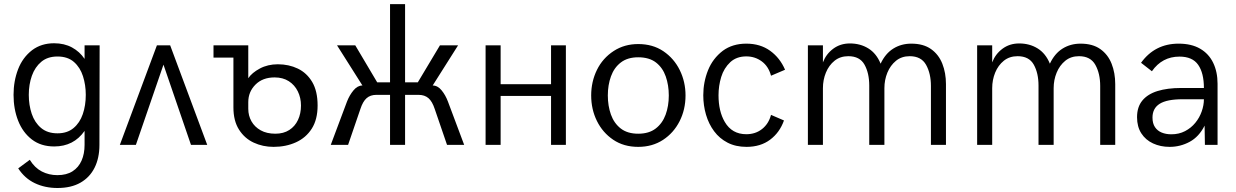

<svg xmlns="http://www.w3.org/2000/svg" viewBox="-20 -710 6057 941"><path d="M46.4 0ZM46.4 0ZM261.7 211.4Q200.2 211.4 150.6 187.7Q101.1 164.1 69.3 115.2L126 73.2Q149.9 112.3 184.8 130.4Q219.7 148.4 261.2 148.4Q306.2 148.4 335.7 129.4Q365.2 110.4 379.9 76.9Q394.5 43.5 394.5 0V-68.4Q341.3 7.8 245.6 7.8Q180.7 7.8 136.2 -26.4Q91.8 -60.5 69.1 -117.9Q46.4 -175.3 46.4 -245.1Q46.4 -312.5 68.6 -370.4Q90.8 -428.2 137.7 -464.4Q182.6 -498 245.1 -498Q294.9 -498 332.8 -477.5Q370.6 -457 394.5 -421.4V-487.8H468.3L467.3 0Q467.3 64.5 443.6 111.8Q419.9 159.2 374.3 185.3Q328.6 211.4 261.7 211.4ZM261.7 -56.6Q309.6 -56.6 340.3 -82.3Q371.1 -107.9 385.7 -150.6Q400.4 -193.4 400.4 -245.1Q400.4 -293.5 386.7 -336.4Q373 -379.4 342.5 -406.2Q312 -433.1 261.7 -433.1Q213.4 -433.1 182.4 -407.2Q151.4 -381.3 136.2 -338.6Q121.1 -295.9 121.1 -245.1Q121.1 -195.3 135.5 -152.3Q149.9 -109.4 181.2 -83Q212.4 -56.6 261.7 -56.6Z M995.6 0H916L781.2 -393.1L646 0H567.4L749 -487.8H814Z M1320.8 9.8Q1268.1 9.8 1223.4 -11Q1178.7 -31.7 1151.4 -74.7Q1124 -117.7 1124 -183.6V-427.7H1026.4V-487.8H1196.8V-326.7Q1214.8 -353.5 1253.7 -374.3Q1292.5 -395 1341.8 -395Q1395.5 -395 1439.7 -373.8Q1483.9 -352.5 1510.3 -307.9Q1536.6 -263.2 1536.6 -192.9Q1536.6 -124.5 1508.1 -79.6Q1479.5 -34.7 1430.4 -12.5Q1381.3 9.8 1320.8 9.8ZM1329.6 -54.7Q1369.6 -54.7 1397.7 -72.8Q1425.8 -90.8 1440.4 -122.1Q1455.1 -153.3 1455.1 -192.9Q1455.1 -230.5 1439.7 -262Q1424.3 -293.5 1395.5 -312Q1366.7 -330.6 1325.7 -330.6Q1267.1 -330.6 1231.9 -295.2Q1196.8 -259.8 1196.8 -209.5V-176.8Q1196.8 -143.1 1212.4 -115.5Q1228 -87.9 1257.6 -71.3Q1287.1 -54.7 1329.6 -54.7Z M2254.9 0H2170.9L2110.8 -175.3Q2098.6 -212.9 2079.8 -229Q2061 -245.1 2031.7 -245.1H1965.3V0H1891.6V-245.1H1824.2Q1795.4 -245.1 1776.9 -229Q1758.3 -212.9 1746.1 -175.3L1686 0H1601.1L1680.7 -212.4Q1692.9 -243.7 1712.6 -267.3Q1732.4 -291 1756.3 -291L1631.8 -487.8H1721.2L1828.6 -306.6H1891.6V-689.9H1965.3V-306.6H2027.8L2136.2 -487.8H2225.1L2100.6 -291Q2125 -291 2144.3 -267.3Q2163.6 -243.7 2175.3 -212.4Z M2753.4 0H2680.7V-239.7H2433.6V0H2359.9V-487.8H2433.6V-297.4H2680.7V-487.8H2753.4Z M2877.4 0ZM2877.4 0ZM3107.9 9.8Q3037.1 9.8 2985.4 -25.1Q2933.6 -60.1 2905.5 -117.2Q2877.4 -174.3 2877.4 -242.2Q2877.4 -309.6 2905.5 -367.2Q2933.6 -424.8 2988.3 -460.4Q3040.5 -494.1 3107.9 -494.1Q3179.2 -494.1 3231.2 -459Q3283.2 -423.8 3311.5 -366.5Q3339.8 -309.1 3339.8 -242.2Q3339.8 -173.3 3310.8 -116Q3281.7 -58.6 3229.5 -24.4Q3177.2 9.8 3107.9 9.8ZM3107.9 -54.7Q3160.6 -54.7 3193.6 -80.1Q3226.6 -105.5 3242.2 -147.9Q3257.8 -190.4 3257.8 -242.2Q3257.8 -292.5 3242.9 -335.2Q3228 -377.9 3195.1 -403.6Q3162.1 -429.2 3107.9 -429.2Q3055.7 -429.2 3022.7 -403.8Q2989.7 -378.4 2974.4 -335.9Q2959 -293.5 2959 -242.2Q2959 -191.4 2974.1 -148.7Q2989.3 -106 3022.2 -80.3Q3055.2 -54.7 3107.9 -54.7Z M3426.8 0ZM3426.8 0ZM3638.7 9.8Q3585.9 9.8 3546.1 -10.7Q3506.3 -31.2 3480 -66.7Q3453.6 -102.1 3440.2 -147.7Q3426.8 -193.4 3426.8 -243.2Q3426.8 -307.6 3450 -365.5Q3473.1 -423.3 3522.9 -461.4Q3570.3 -496.1 3637.7 -496.1Q3706.1 -496.1 3754.4 -461.2Q3802.7 -426.3 3827.6 -368.2L3758.8 -338.9Q3746.6 -384.8 3713.4 -409.2Q3680.2 -433.6 3637.7 -433.6Q3590.3 -433.6 3559.6 -405.8Q3527.8 -376 3514.6 -332.5Q3501.5 -289.1 3501.5 -243.2Q3501.5 -164.6 3532.2 -112.3Q3567.4 -52.2 3637.7 -52.2Q3682.6 -52.2 3714.8 -77.6Q3747.1 -103 3758.8 -147L3822.3 -119.6Q3801.3 -60.5 3754.4 -25.4Q3707.5 9.8 3638.7 9.8Z M4616.2 0H4542.5V-288.6Q4542.5 -349.6 4518.8 -392.1Q4495.1 -434.6 4438.5 -434.6Q4398.9 -434.6 4371.3 -412.1Q4343.8 -389.6 4329.1 -354Q4314.5 -318.4 4314.5 -277.8V0H4240.2V-290.5Q4240.2 -351.6 4217 -393.1Q4193.8 -434.6 4137.7 -434.6Q4098.1 -434.6 4070.3 -412.4Q4042.5 -390.1 4027.8 -354.2Q4013.2 -318.4 4013.2 -277.8V0H3939.5V-487.8H4013.2V-404.3Q4028.8 -445.3 4063.7 -471.2Q4098.6 -497.1 4145.5 -497.1Q4196.3 -497.1 4235.8 -472.7Q4275.4 -448.2 4295.9 -397.9Q4319.3 -447.8 4358.2 -471.9Q4397 -496.1 4446.3 -496.1Q4505.4 -496.1 4543 -469.5Q4580.6 -442.9 4598.4 -397.7Q4616.2 -352.5 4616.2 -297.9Z M5445.8 0H5372.1V-288.6Q5372.1 -349.6 5348.4 -392.1Q5324.7 -434.6 5268.1 -434.6Q5228.5 -434.6 5200.9 -412.1Q5173.3 -389.6 5158.7 -354Q5144 -318.4 5144 -277.8V0H5069.8V-290.5Q5069.8 -351.6 5046.6 -393.1Q5023.4 -434.6 4967.3 -434.6Q4927.7 -434.6 4899.9 -412.4Q4872.1 -390.1 4857.4 -354.2Q4842.8 -318.4 4842.8 -277.8V0H4769V-487.8H4842.8V-404.3Q4858.4 -445.3 4893.3 -471.2Q4928.2 -497.1 4975.1 -497.1Q5025.9 -497.1 5065.4 -472.7Q5105 -448.2 5125.5 -397.9Q5148.9 -447.8 5187.7 -471.9Q5226.6 -496.1 5275.9 -496.1Q5335 -496.1 5372.6 -469.5Q5410.2 -442.9 5428 -397.7Q5445.8 -352.5 5445.8 -297.9Z M5552.7 0ZM5552.7 0ZM5712.4 9.8Q5667.5 9.8 5631.1 -7.1Q5594.7 -23.9 5573.7 -56.4Q5552.7 -88.9 5552.7 -135.7Q5552.7 -186 5578.9 -217.5Q5605 -249 5653.3 -263.9Q5701.7 -278.8 5769 -278.8H5880.4Q5880.4 -352.1 5852.3 -392.3Q5824.2 -432.6 5760.7 -432.6Q5675.8 -432.6 5625.5 -360.8L5572.3 -402.3Q5640.1 -496.1 5756.3 -496.1Q5819.3 -496.1 5861.8 -471.4Q5904.3 -446.8 5925.8 -402.3Q5947.3 -357.9 5947.3 -299.3V0H5885.3L5883.8 -94.2Q5856.4 -39.6 5810.5 -14.9Q5764.6 9.8 5712.4 9.8ZM5720.7 -51.8Q5758.3 -51.8 5788.1 -67.4Q5817.9 -83 5838.4 -108.2Q5858.9 -133.3 5869.6 -163.8Q5880.4 -194.3 5880.4 -223.6H5775.9Q5699.2 -223.6 5663.8 -201.4Q5628.4 -179.2 5628.4 -133.8Q5628.4 -105 5640.6 -86.9Q5652.8 -68.8 5673.6 -60.3Q5694.3 -51.8 5720.7 -51.8Z"/></svg>

Font: Acari Sans
Style: Regular
Weight: 400
Designer: Alfredo Marco Pradil and Stefan Peev
Foundry: Hanken Design Co.
Version: Version 1.045;February 4, 2021;FontCreator 13.0.0.2655 64-bi